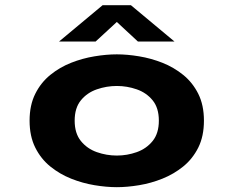

<svg xmlns="http://www.w3.org/2000/svg" viewBox="-20 -726 915 756"><path d="M440 11Q399 11 352.2 3.2Q305.5 -4.5 260.2 -22.5Q215 -40.5 178 -70.5Q141 -100.5 118.8 -145Q96.5 -189.5 96.5 -251Q96.5 -312 118.8 -356.5Q141 -401 178 -431Q215 -461 260 -478.8Q305 -496.5 352 -504.2Q399 -512 440 -512Q481 -512 527.8 -504.2Q574.5 -496.5 619.5 -478.8Q664.5 -461 701.5 -431Q738.5 -401 760.8 -356.5Q783 -312 783 -251Q783 -189.5 760.8 -145Q738.5 -100.5 701.5 -70.5Q664.5 -40.5 619.5 -22.5Q574.5 -4.5 527.8 3.2Q481 11 440 11ZM440 -113.5Q480.5 -113.5 518.5 -127Q556.5 -140.5 581 -170.8Q605.5 -201 605.5 -251Q605.5 -301 581 -331Q556.5 -361 518.5 -374.2Q480.5 -387.5 440 -387.5Q399.5 -387.5 361.2 -374.2Q323 -361 298.5 -331Q274 -301 274 -251Q274 -201 298.5 -170.8Q323 -140.5 361.2 -127Q399.5 -113.5 440 -113.5ZM212.5 -562.5 384 -705.5H495.5L667 -562.5H523L440 -639.5L356.5 -562.5Z"/></svg>

Font: Trispace SemiExpanded
Style: Bold
Weight: 700
Width: 6
Designer: Tyler Finck
Foundry: Etcetera Type Company
Version: Version 1.210; ttfautohint (v1.8.3)